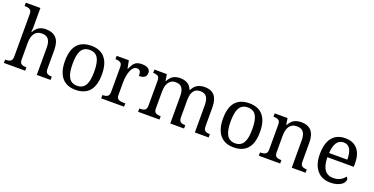

<svg xmlns="http://www.w3.org/2000/svg" viewBox="-25 -1512 4435 2275"><g transform="rotate(20 2192.5 -375.0)"><path d="M284.2 -42H287.1V0H18.1V-42H25.9Q63.5 -42 85.7 -55.7Q107.9 -69.3 107.9 -113.8V-649.9Q107.9 -691.9 85 -704.8Q62 -717.8 25.9 -717.8H18.1V-759.8H202.1V-540Q202.1 -526.4 201.7 -511.5Q201.2 -496.6 200.2 -483.9Q199.7 -476.6 199.2 -469.2Q198.7 -461.9 198.2 -455.1H203.1Q248 -545.9 350.1 -545.9Q436.5 -545.9 481 -499.5Q526.9 -450.7 526.9 -350.1V-113.8Q526.9 -69.8 547.1 -55.9Q567.4 -42 604 -42H606.9V0H433.1V-345.2Q433.1 -410.6 408.7 -446.3Q384.3 -481.9 323.2 -481.9Q262.2 -481.9 231.9 -438Q202.1 -396 202.1 -319.8V-108.9Q202.1 -67.4 224.6 -54.7Q247.1 -42 284.2 -42Z M1156.7 -269Q1156.7 -127.9 1096.9 -59.1Q1037.1 9.8 921.9 9.8Q811.5 9.8 752 -59.1Q722.2 -93.8 706.1 -146.2Q689.9 -198.7 689.9 -269Q689.9 -409.2 749.3 -477.5Q808.6 -545.9 924.8 -545.9Q1036.1 -545.9 1095.2 -478Q1125.5 -443.8 1141.1 -391.6Q1156.7 -339.4 1156.7 -269ZM786.6 -269Q786.6 -213.4 793.9 -171.1Q801.3 -128.9 817.9 -100.1Q850.6 -42 923.8 -42Q996.6 -42 1029.3 -100.1Q1045.4 -128.9 1052.5 -171.1Q1059.6 -213.4 1059.6 -269Q1059.6 -324.7 1052.2 -366.7Q1044.9 -408.7 1028.8 -437Q996.1 -493.2 922.9 -493.2Q850.1 -493.2 817.4 -437Q801.3 -408.7 793.9 -366.7Q786.6 -324.7 786.6 -269Z M1505.9 -42H1533.7V0H1245.1V-42H1248Q1285.6 -42 1307.9 -55.7Q1330.1 -69.3 1330.1 -113.8V-425.8Q1330.1 -467.8 1307.1 -481Q1284.2 -494.1 1248 -494.1H1245.1V-536.1H1398.9L1418 -437H1422.9Q1437.5 -470.2 1452.9 -494.6Q1468.3 -519 1493.2 -532.5Q1518.1 -545.9 1560.1 -545.9Q1668 -545.9 1668 -473.1Q1668 -401.9 1574.7 -401.9Q1574.7 -443.4 1563 -461.7Q1551.3 -480 1522 -480Q1503.4 -480 1488.8 -469.7Q1460.4 -449.2 1444.8 -401.9Q1437 -380.4 1432.6 -356Q1427.7 -332 1425.8 -308.6Q1423.8 -285.2 1423.8 -266.1V-108.9Q1423.8 -67.4 1446.3 -54.7Q1468.8 -42 1505.9 -42Z M1977.1 -42H1980V0H1710.9V-42H1724.1Q1761.7 -42 1781.5 -55.9Q1801.3 -69.8 1801.3 -113.8V-425.8Q1801.3 -467.8 1780.8 -481Q1760.3 -494.1 1724.1 -494.1H1721.2V-536.1H1877.9L1891.1 -455.1H1896Q1924.8 -508.3 1960.7 -527.1Q1996.6 -545.9 2046.9 -545.9Q2096.2 -545.9 2135 -524.9Q2173.8 -503.9 2191.9 -455.1H2200.2Q2229 -508.3 2267.8 -527.1Q2306.6 -545.9 2356.9 -545.9Q2435.1 -545.9 2476.6 -499.5Q2497.6 -475.6 2508.8 -438.5Q2520 -401.4 2520 -350.1V-113.8Q2520 -69.8 2540.3 -55.9Q2560.5 -42 2597.2 -42H2600.1V0H2426.3V-345.2Q2426.3 -409.7 2402.8 -445.8Q2379.4 -481.9 2321.3 -481.9Q2280.3 -481.9 2255.9 -461.9Q2231.4 -441.9 2220.7 -408.2Q2210 -374.5 2210 -333V-113.8Q2210 -69.8 2230.2 -55.9Q2250.5 -42 2287.1 -42H2290V0H2116.2V-345.2Q2116.2 -409.7 2092.8 -445.8Q2069.3 -481.9 2011.2 -481.9Q1978.5 -481.9 1956.3 -468.8Q1934.1 -455.6 1920.4 -433.1Q1906.7 -410.6 1900.9 -381.3Q1895 -352.1 1895 -319.8V-108.9Q1895 -67.4 1917.5 -54.7Q1939.9 -42 1977.1 -42Z M3149.9 -269Q3149.9 -127.9 3090.1 -59.1Q3030.3 9.8 2915 9.8Q2804.7 9.8 2745.1 -59.1Q2715.3 -93.8 2699.2 -146.2Q2683.1 -198.7 2683.1 -269Q2683.1 -409.2 2742.4 -477.5Q2801.8 -545.9 2918 -545.9Q3029.3 -545.9 3088.4 -478Q3118.7 -443.8 3134.3 -391.6Q3149.9 -339.4 3149.9 -269ZM2779.8 -269Q2779.8 -213.4 2787.1 -171.1Q2794.4 -128.9 2811 -100.1Q2843.8 -42 2917 -42Q2989.7 -42 3022.5 -100.1Q3038.6 -128.9 3045.7 -171.1Q3052.7 -213.4 3052.7 -269Q3052.7 -324.7 3045.4 -366.7Q3038.1 -408.7 3022 -437Q2989.3 -493.2 2916 -493.2Q2843.3 -493.2 2810.5 -437Q2794.4 -408.7 2787.1 -366.7Q2779.8 -324.7 2779.8 -269Z M3499 -42H3502V0H3232.9V-42H3241.2Q3278.8 -42 3301 -55.7Q3323.2 -69.3 3323.2 -113.8V-425.8Q3323.2 -467.8 3300.3 -481Q3277.3 -494.1 3241.2 -494.1H3238.3V-536.1H3399.9L3413.1 -455.1H3418Q3448.2 -508.8 3485.4 -527.3Q3522.5 -545.9 3574.2 -545.9Q3654.3 -545.9 3697.8 -499.5Q3742.2 -450.7 3742.2 -350.1V-113.8Q3742.2 -69.8 3762 -55.9Q3781.7 -42 3818.8 -42H3822.3V0H3647.9V-345.2Q3647.9 -410.6 3623.5 -446.3Q3599.1 -481.9 3538.1 -481.9Q3503.9 -481.9 3480.7 -468.8Q3457.5 -455.6 3443.4 -433.1Q3429.2 -410.6 3423.1 -381.3Q3417 -352.1 3417 -319.8V-108.9Q3417 -67.4 3439.5 -54.7Q3461.9 -42 3499 -42Z M4137.2 9.8Q4027.3 9.8 3966.8 -62Q3937 -97.2 3921.1 -148.2Q3905.3 -199.2 3905.3 -264.2Q3905.3 -404.3 3962.9 -475.1Q4020.5 -545.9 4127 -545.9Q4226.1 -545.9 4279.3 -485.8Q4306.2 -456.1 4320.6 -411.1Q4335 -366.2 4335 -307.1V-261.2H4002Q4003.9 -152.8 4042 -102.5Q4078.6 -53.2 4150.9 -53.2Q4198.2 -53.2 4236.6 -73.2Q4274.9 -93.3 4293.9 -123Q4300.8 -120.1 4306.9 -110.8Q4313 -101.6 4313 -88.9Q4313 -73.7 4302.2 -56.4Q4291.5 -39.1 4269.5 -24.4Q4247.6 -9.8 4214.6 0Q4181.6 9.8 4137.2 9.8ZM4125 -492.2Q4069.3 -492.2 4039.3 -447Q4009.3 -401.9 4003.9 -314.9H4233.9Q4233.9 -354.5 4228 -387.2Q4222.2 -419.9 4209.5 -443.4Q4196.8 -466.8 4176 -479.5Q4155.3 -492.2 4125 -492.2Z"/></g></svg>

Font: Koh Santepheap
Style: Regular
Weight: 400
Designer: Danh Hong
Version: Version 2.002; ttfautohint (v1.8.3)